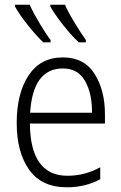

<svg xmlns="http://www.w3.org/2000/svg" viewBox="-20 -786 516 816"><path d="M247 -542Q152 -542 101.5 -465.5Q51 -389 51 -263Q51 -139 104 -64.5Q157 10 264 10Q342 10 406 -24V-75Q340 -39 267 -39Q109 -39 107 -261H426V-301Q426 -402 382 -472Q338 -542 247 -542ZM247 -495Q312 -495 342 -441Q372 -387 371 -307H108Q120 -495 247 -495ZM106 -766H44V-758Q61 -726 98.5 -679Q136 -632 164 -606H195V-616Q175 -642 148.5 -686.5Q122 -731 106 -766ZM256 -766H194V-758Q211 -727 248.5 -679.5Q286 -632 315 -606H345V-616Q326 -642 298 -688Q270 -734 256 -766Z"/></svg>

Font: Noto Sans UI SemiCondensed Light
Style: Regular
Weight: 300
Width: 4
Designer: Monotype Design Team
Foundry: Monotype Imaging Inc.
Version: Version 1.901